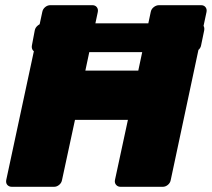

<svg xmlns="http://www.w3.org/2000/svg" viewBox="-20 -720 816 740"><path d="M123 -519Q112 -519 106.5 -526.5Q101 -534 103 -545L114 -603Q116 -614 126 -622Q136 -630 146 -630H747Q758 -630 763.5 -622Q769 -614 767 -603L755 -545Q753 -534 743.5 -526.5Q734 -519 723 -519ZM26 0Q15 0 8.5 -7Q2 -14 4 -26L143 -674Q145 -685 154 -692.5Q163 -700 174 -700H336Q347 -700 353 -692.5Q359 -685 357 -674L309 -448H513L561 -674Q563 -685 572.5 -692.5Q582 -700 593 -700H755Q766 -700 772 -692.5Q778 -685 776 -674L638 -26Q636 -15 627 -7.5Q618 0 607 0H445Q434 0 427.5 -7.5Q421 -15 423 -26L473 -258H269L219 -26Q217 -15 208 -7.5Q199 0 188 0Z"/></svg>

Font: Rubik ExtraBold
Style: Italic
Weight: 800
Italic angle: -12°
Designer: Hubert and Fischer
Foundry: Hubert and Fischer
Version: Version 2.300;gftools[0.9.30]